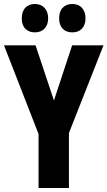

<svg xmlns="http://www.w3.org/2000/svg" viewBox="-20 -941 538 961"><path d="M250 -438 341 -714H498L325 -275V0H173V-270L0 -714H158ZM89 -849Q89 -884 107 -902.5Q125 -921 154 -921Q185 -921 203 -901.5Q221 -882 221 -849Q221 -817 203 -798Q185 -779 154 -779Q125 -779 107 -797Q89 -815 89 -849ZM276 -849Q276 -884 294 -902.5Q312 -921 342 -921Q373 -921 390.5 -901.5Q408 -882 408 -849Q408 -817 390.5 -798Q373 -779 342 -779Q311 -779 293.5 -797.5Q276 -816 276 -849Z"/></svg>

Font: Noto Sans Arabic ExtCond ExtBd
Style: Regular
Weight: 800
Width: 2
Designer: Monotype Design Team, Nadine Chahine, Nizar Qandah and Khaled Hosny
Foundry: Monotype Imaging Inc.
Version: Version 2.012; ttfautohint (v1.8.4.7-5d5b)